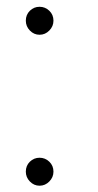

<svg xmlns="http://www.w3.org/2000/svg" viewBox="-20 -552 295 580"><path d="M99.5 -447Q82.5 -447 70.2 -459.8Q58 -472.5 58 -489.5Q58 -507.5 70.2 -519.5Q82.5 -531.5 99.5 -531.5Q116.5 -531.5 129 -519.5Q141.5 -507.5 141.5 -489.5Q141.5 -472.5 129 -459.8Q116.5 -447 99.5 -447ZM99.5 9Q82.5 9 70.2 -3.8Q58 -16.5 58 -33.5Q58 -51.5 70.2 -63.5Q82.5 -75.5 99.5 -75.5Q116.5 -75.5 129 -63.5Q141.5 -51.5 141.5 -33.5Q141.5 -16.5 129 -3.8Q116.5 9 99.5 9Z"/></svg>

Font: Imbue 50pt ExtraLight
Style: Regular
Weight: 200
Designer: Tyler Finck
Foundry: Etcetera Type Company
Version: Version 1.102; ttfautohint (v1.8.3)